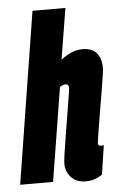

<svg xmlns="http://www.w3.org/2000/svg" viewBox="-75 -778 505 825"><g transform="rotate(-5 178.0 -365.0)"><path d="M327 -149Q327 -137 340 -137Q342 -137 345 -137Q348 -137 352 -139L333 -13Q301 10 262 10Q221 10 198.5 -15Q176 -40 176 -74Q176 -85 181 -119.5Q186 -154 193.5 -199Q201 -244 208 -287.5Q215 -331 220 -361.5Q225 -392 225 -397Q225 -413 210 -413Q198 -413 186 -403L121 0H-21L97 -740H239L203 -520Q230 -540 251.5 -548.5Q273 -557 297 -557Q337 -557 357 -534Q377 -511 377 -469Q377 -462 373.5 -437Q370 -412 364 -376.5Q358 -341 351.5 -303Q345 -265 339.5 -230.5Q334 -196 330.5 -174Q327 -152 327 -149Z"/></g></svg>

Font: Georama ExtraCondensed ExtraBold
Style: Italic
Weight: 800
Width: 2
Italic angle: -9°
Designer: Jean-Baptiste Levee
Foundry: Production Type
Version: Version 1.000